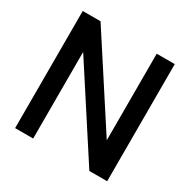

<svg xmlns="http://www.w3.org/2000/svg" viewBox="-162 -875 1015 1026"><g transform="rotate(30 345.5 -361.5)"><path d="M171.4 -722.7 518.1 -188.5V-722.7H629.4V0H519.5L172.9 -534.2V0H61.5V-722.7Z"/></g></svg>

Font: Giphurs Medium
Style: Regular
Weight: 500
Version: Version 0.920; ttfautohint (v1.8.4.7-5d5b)